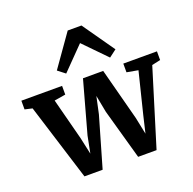

<svg xmlns="http://www.w3.org/2000/svg" viewBox="-150 -1005 1166 1161"><g transform="rotate(-20 433.0 -424.0)"><path d="M-3 -497V-553H259V-497L186.5 -485L256 -217.5L279.5 -109.5L301 -218.5L393.5 -553H523.5L611.5 -218L634 -109L659.5 -217.5L725.5 -484L653 -497V-553H869.5V-497L814.5 -485L663 7.5H544.5L454 -315.5L433 -425L409.5 -315.5L316 7.5H199L45 -486ZM308 -614.5 261 -651 405.5 -856H494L638 -650.5L590.5 -614.5L449.5 -759Z"/></g></svg>

Font: Merriweather 24pt
Style: Bold
Weight: 700
Designer: Eben Sorkin
Foundry: Eben Sorkin
Version: Version 2.100